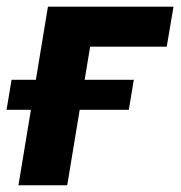

<svg xmlns="http://www.w3.org/2000/svg" viewBox="-42 -549 535 569"><path d="M472.2 -529.3 452.1 -410.6H225.1L157.2 0H12.7L100.1 -529.3ZM-22.5 -223.6 -7.8 -312.5H354.5L339.8 -223.6Z"/></svg>

Font: Inter 24pt
Style: Bold Italic
Weight: 700
Italic angle: -9.3988°
Version: Version 4.001;git-66647c0bb